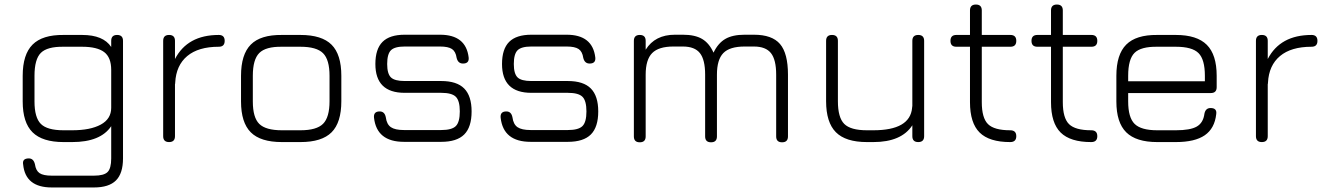

<svg xmlns="http://www.w3.org/2000/svg" viewBox="-20 -626 5837 846"><path d="M260 0Q167 0 123.5 -43Q80 -86 80 -179V-292Q80 -386 123.5 -429.5Q167 -473 260 -472H342Q435 -472 470 -419V-446Q470 -472 496 -472Q522 -472 522 -446V72Q522 138 491 169Q460 200 394 200H208Q92 200 82 99Q77 72 107 72Q128 72 134 98Q138 126 154.5 137Q171 148 208 148H394Q438 148 454 132Q470 116 470 72V-70Q423 0 298 0ZM260 -52H298Q378 -52 424 -77Q470 -102 470 -151V-318Q470 -373 439 -396.5Q408 -420 342 -420H260Q188 -421 160 -393Q132 -365 132 -292V-179Q132 -108 160 -80Q188 -52 260 -52Z M751 -26Q751 0 725 0Q699 0 699 -26V-446Q699 -472 725 -472Q751 -472 751 -446V-366Q806 -472 944 -472Q970 -472 970 -446Q970 -420 944 -420Q854 -420 805 -379Q756 -338 752 -262Q752 -257 751 -255Z M1222 0Q1128 0 1085 -43Q1042 -86 1042 -179V-292Q1042 -386 1085 -429.5Q1128 -473 1222 -472H1304Q1398 -472 1441 -429Q1484 -386 1484 -292V-180Q1484 -86 1441 -43Q1398 0 1304 0ZM1094 -179Q1094 -108 1122.5 -80Q1151 -52 1222 -52H1304Q1375 -52 1403.5 -80.5Q1432 -109 1432 -180V-292Q1432 -363 1403.5 -391.5Q1375 -420 1304 -420H1222Q1151 -421 1122.5 -392.5Q1094 -364 1094 -292Z M1760 -1Q1640 -1 1628 -107Q1625 -135 1653 -135Q1675 -135 1680 -109Q1684 -78 1702.5 -65.5Q1721 -53 1760 -53H1924Q1971 -53 1988.5 -70.5Q2006 -88 2006 -135Q2006 -182 1988.5 -199.5Q1971 -217 1924 -217H1763Q1634 -217 1634 -344Q1634 -410 1665.5 -441.5Q1697 -473 1763 -473H1919Q2033 -473 2045 -373Q2048 -346 2020 -346Q1998 -346 1992 -371Q1988 -399 1971.5 -410Q1955 -421 1919 -421H1763Q1719 -421 1702.5 -404.5Q1686 -388 1686 -344Q1686 -301 1702.5 -285Q1719 -269 1763 -269H1924Q1993 -269 2025.5 -236Q2058 -203 2058 -135Q2058 -66 2025.5 -33.5Q1993 -1 1924 -1Z M2318 -1Q2198 -1 2186 -107Q2183 -135 2211 -135Q2233 -135 2238 -109Q2242 -78 2260.5 -65.5Q2279 -53 2318 -53H2482Q2529 -53 2546.5 -70.5Q2564 -88 2564 -135Q2564 -182 2546.5 -199.5Q2529 -217 2482 -217H2321Q2192 -217 2192 -344Q2192 -410 2223.5 -441.5Q2255 -473 2321 -473H2477Q2591 -473 2603 -373Q2606 -346 2578 -346Q2556 -346 2550 -371Q2546 -399 2529.5 -410Q2513 -421 2477 -421H2321Q2277 -421 2260.5 -404.5Q2244 -388 2244 -344Q2244 -301 2260.5 -285Q2277 -269 2321 -269H2482Q2551 -269 2583.5 -236Q2616 -203 2616 -135Q2616 -66 2583.5 -33.5Q2551 -1 2482 -1Z M2825 -25Q2825 1 2799 1Q2773 1 2773 -25V-446Q2773 -472 2799 -472Q2825 -472 2825 -446V-407Q2866 -473 2954 -473H2989Q3042 -473 3073.5 -454.5Q3105 -436 3124 -394Q3144 -436 3176 -454.5Q3208 -473 3261 -473H3302Q3382 -473 3417 -432Q3452 -391 3452 -297V-25Q3452 1 3426 1Q3400 1 3400 -25V-297Q3400 -363 3377 -392Q3354 -421 3302 -421H3261Q3195 -421 3167 -392Q3139 -363 3139 -297V-25Q3139 1 3113 1Q3087 1 3087 -25V-297Q3087 -363 3064 -392Q3041 -421 2989 -421H2947Q2882 -421 2853.5 -392Q2825 -363 2825 -297Z M3620 -446Q3620 -472 3646 -472Q3672 -472 3672 -446V-180Q3672 -108 3700 -80Q3728 -52 3800 -52H3828Q3990 -52 3999 -151Q3999 -156 4000 -158V-446Q4000 -472 4026 -472Q4052 -472 4052 -446V-26Q4052 0 4026 0Q4000 0 4000 -26V-74Q3952 0 3828 0H3800Q3706 0 3663 -43.5Q3620 -87 3620 -180Z M4431 0Q4339 0 4296.5 -42Q4254 -84 4254 -176V-420H4194Q4168 -420 4168 -446Q4168 -472 4194 -472H4254V-580Q4254 -606 4280 -606Q4306 -606 4306 -580V-472H4432Q4458 -472 4458 -446Q4458 -420 4432 -420H4306V-176Q4306 -106 4333.5 -79Q4361 -52 4431 -52Q4458 -52 4458 -26Q4458 0 4431 0Z M4788 0Q4696 0 4653.5 -42Q4611 -84 4611 -176V-420H4551Q4525 -420 4525 -446Q4525 -472 4551 -472H4611V-580Q4611 -606 4637 -606Q4663 -606 4663 -580V-472H4789Q4815 -472 4815 -446Q4815 -420 4789 -420H4663V-176Q4663 -106 4690.5 -79Q4718 -52 4788 -52Q4815 -52 4815 -26Q4815 0 4788 0Z M5079 0Q4986 0 4942.5 -43Q4899 -86 4899 -179V-292Q4899 -386 4942.5 -429.5Q4986 -473 5079 -472H5161Q5254 -472 5297.5 -428.5Q5341 -385 5341 -292V-242Q5341 -216 5315 -216H4951V-179Q4951 -108 4979.5 -80Q5008 -52 5079 -52H5161Q5225 -52 5253.5 -68.5Q5282 -85 5287 -125Q5292 -150 5314 -150Q5343 -150 5339 -123Q5332 -60 5288.5 -30Q5245 0 5161 0ZM5079 -420Q5007 -421 4979 -393Q4951 -365 4951 -292V-268H5289V-292Q5289 -364 5261 -392Q5233 -420 5161 -420Z M5566 -26Q5566 0 5540 0Q5514 0 5514 -26V-446Q5514 -472 5540 -472Q5566 -472 5566 -446V-366Q5621 -472 5759 -472Q5785 -472 5785 -446Q5785 -420 5759 -420Q5669 -420 5620 -379Q5571 -338 5567 -262Q5567 -257 5566 -255Z"/></svg>

Font: Jura
Style: Regular
Weight: 400
Designer: Daniel Johnson, Alexei Vanyashin
Foundry: Daniel Johnson
Version: Version 5.103